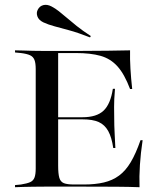

<svg xmlns="http://www.w3.org/2000/svg" viewBox="-20 -781 680 801"><path d="M166.1 -2.4Q141.1 -2.4 118.5 -2Q96 -1.6 77 -1.2Q58.1 -0.8 42.7 0V-8.9L67.7 -11.3Q92.7 -15.3 105.6 -21Q118.5 -26.6 123.8 -39.9Q129 -53.2 129 -78.2V-492.7Q129 -517.7 123.8 -531Q118.5 -544.4 105.6 -550.4Q92.7 -556.5 67.7 -559.7L42.7 -562.1V-571Q58.1 -571 77 -570.2Q96 -569.4 118.5 -569Q141.1 -568.5 166.1 -568.5H176.6H304Q377.4 -568.5 429.8 -569.4Q482.3 -570.2 522.6 -571Q521.8 -534.7 524.2 -494.4Q526.6 -454 531.5 -409.7H522.6Q499.2 -471.8 470.2 -504Q441.1 -536.3 399.6 -548Q358.1 -559.7 296.8 -559.7H222.6V-89.5Q222.6 -56.5 227.4 -39.5Q232.3 -22.6 246.4 -16.9Q260.5 -11.3 289.5 -11.3H329.8Q377.4 -11.3 413.3 -19.8Q449.2 -28.2 476.6 -48.4Q504 -68.5 525.4 -104.4Q546.8 -140.3 566.1 -196H575Q566.9 -141.9 563.7 -93.1Q560.5 -44.4 562.1 0Q519.4 -1.6 464.9 -2Q410.5 -2.4 333.9 -2.4H176.6ZM192.7 -283.1V-291.9H423.4V-283.1ZM452.4 -163.7Q446 -208.1 431.5 -234.3Q416.9 -260.5 391.9 -271.8Q366.9 -283.1 324.2 -283.1V-291.9Q383.1 -291.9 412.1 -319.4Q441.1 -346.8 450.8 -410.5H459.7Q455.6 -361.3 456 -335.5Q456.5 -309.7 456.5 -287.1Q456.5 -272.6 456.9 -256.9Q457.3 -241.1 458.5 -219.4Q459.7 -197.6 461.3 -163.7ZM355.6 -625Q304 -645.2 268.1 -654.8Q232.3 -664.5 206.9 -671.4Q181.5 -678.2 160.5 -687.9Q141.1 -697.6 135.9 -712.9Q130.6 -728.2 137.9 -741.1Q145.2 -755.6 160.9 -759.7Q176.6 -763.7 195.2 -754Q210.5 -746 225.4 -734.3Q240.3 -722.6 258.1 -707.3Q275.8 -691.9 300 -672.6Q324.2 -653.2 358.9 -630.6Z"/></svg>

Font: Playfair 144pt SemiExpanded Medium
Style: Regular
Weight: 500
Width: 6
Designer: Claus Eggers Sørensen
Foundry: Claus Eggers Sørensen
Version: Version 2.203